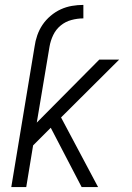

<svg xmlns="http://www.w3.org/2000/svg" viewBox="-20 -763 540 783"><path d="M380 0H313L187 -242L115 -170L87 0H26L121 -573Q124 -596 132 -619Q140 -642 153.5 -662Q167 -682 186.5 -698.5Q206 -715 228 -725Q250 -735 273.5 -739Q297 -743 320 -743V-688Q296 -688 271.5 -681.5Q247 -675 227.5 -659Q208 -643 197 -620Q186 -597 182 -573L130 -263L385 -520H466L229 -284Z"/></svg>

Font: Iosevka Light Oblique
Style: Regular
Weight: 300
Italic angle: -9°
Monospace: yes
Designer: Belleve Invis
Foundry: Belleve Invis
Version: Version 32.5.0; ttfautohint (v1.8.4)